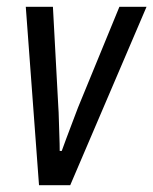

<svg xmlns="http://www.w3.org/2000/svg" viewBox="-20 -546 452 566"><path d="M95 0 56 -526H136L152 -229Q153 -217 153.5 -194Q154 -171 155 -146Q156 -121 156 -101H162Q166 -113 175 -136.5Q184 -160 193.5 -185.5Q203 -211 210 -229L332 -526H412L187 0Z"/></svg>

Font: Archivo Condensed
Style: Italic
Weight: 400
Width: 3
Italic angle: -10°
Designer: Hector Gatti
Foundry: Omnibus-Type
Version: Version 2.001